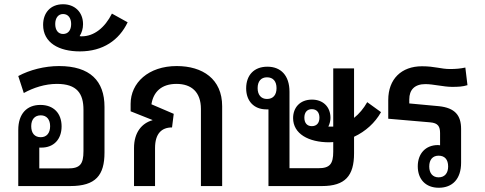

<svg xmlns="http://www.w3.org/2000/svg" viewBox="-20 -876 2282 904"><path d="M472 -373C472 -495 404 -565 258 -565C190 -565 120 -547 66 -518L92 -438C137 -463 192 -481 248 -481C343 -481 373 -435 373 -359V-165C373 -103 357 -83 300 -83H165V-181C168 -181 171 -181 175 -181C233 -181 270 -220 270 -281C270 -342 233 -382 170 -382C107 -382 66 -341 66 -264V0H311C431 0 472 -51 472 -158ZM172 -230C143 -230 127 -249 127 -282C127 -313 143 -333 172 -333C200 -333 216 -313 216 -282C216 -250 200 -230 172 -230Z M356 -634C465 -634 541 -687 581 -771L507 -812C474 -746 423 -705 365 -705C362 -705 358 -705 355 -706C365 -722 371 -741 371 -762C371 -820 331 -856 277 -856C217 -856 183 -815 183 -759C183 -675 257 -634 356 -634ZM277 -716C254 -716 240 -734 240 -763C240 -791 254 -810 277 -810C301 -810 315 -791 315 -763C315 -734 301 -716 277 -716Z M812 -565C679 -565 595 -486 595 -387V-352L698 -311V-310C648 -296 611 -253 611 -179V0H710V-179C710 -247 741 -276 790 -276L798 -340L693 -385C702 -443 740 -481 811 -481C882 -481 926 -442 926 -363V0H1026V-376C1026 -504 934 -565 812 -565Z M1530 -206C1537 -206 1543 -207 1549 -207V-162C1549 -104 1533 -84 1479 -84H1343V-444C1343 -521 1302 -562 1239 -562C1176 -562 1139 -522 1139 -460C1139 -400 1176 -361 1234 -361C1238 -361 1241 -361 1244 -361V0H1496C1605 0 1647 -48 1647 -154V-232C1701 -257 1746 -298 1774 -348L1709 -395C1692 -365 1671 -340 1647 -321V-554H1549V-280C1547 -280 1545 -280 1543 -280C1537 -280 1532 -280 1526 -280C1533 -294 1536 -309 1536 -321C1536 -374 1500 -407 1449 -407C1391 -407 1360 -368 1360 -320C1360 -246 1433 -206 1530 -206ZM1237 -410C1209 -410 1193 -430 1193 -461C1193 -493 1209 -512 1237 -512C1266 -512 1282 -493 1282 -461C1282 -429 1266 -410 1237 -410ZM1448 -282C1426 -282 1413 -297 1413 -322C1413 -347 1426 -362 1448 -362C1471 -362 1484 -347 1484 -322C1484 -297 1471 -282 1448 -282Z M2151 -269C2151 -333 2122 -368 2047 -376L1907 -389V-408C1907 -453 1932 -480 1983 -480C2020 -480 2069 -467 2108 -467C2138 -467 2158 -468 2181 -475L2171 -558C2149 -553 2125 -551 2099 -551C2055 -551 2028 -564 1967 -564C1870 -564 1808 -504 1808 -405V-317L2005 -300C2043 -297 2052 -280 2052 -249V-192C2049 -192 2045 -193 2042 -193C1984 -193 1947 -153 1947 -93C1947 -32 1984 8 2046 8C2110 8 2151 -33 2151 -110ZM2045 -143C2074 -143 2090 -125 2090 -92C2090 -61 2074 -41 2045 -41C2017 -41 2001 -61 2001 -92C2001 -124 2017 -143 2045 -143Z"/></svg>

Font: Noto Sans Thai Looped SemiCondensed Medium
Style: Regular
Weight: 500
Width: 4
Designer: Sasikarn Vongin, Ben Mitchell
Foundry: The Fontpad Ltd
Version: Version 1.001